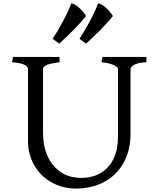

<svg xmlns="http://www.w3.org/2000/svg" viewBox="-20 -1079 916 1109"><path d="M661.5 -287.5V-682.8Q654 -697.5 629 -706.6Q604 -715.8 566 -719.5L571.5 -750H825.5V-719.5Q788 -718 764.2 -708.9Q740.5 -699.8 733.8 -682.8V-307.5Q733.8 -208.8 692.8 -137Q651.8 -65.2 580.4 -27.6Q509 10 420.2 10Q340 10 276.5 -26.2Q213 -62.5 177.4 -125.4Q141.8 -188.2 141.8 -264V-684.2Q135.8 -699.8 113 -708.1Q90.2 -716.5 50 -719.5L55.5 -750H324V-719.5Q281.2 -714.2 258.2 -707Q235.2 -699.8 228.5 -684.2V-308.5Q228.5 -237.5 254.1 -179Q279.8 -120.5 329.5 -86Q379.2 -51.5 449.2 -51.5Q516 -51.5 564 -81.2Q612 -111 636.8 -164Q661.5 -217 661.5 -287.5ZM477.2 -827 439.2 -855Q470.2 -902 500.2 -958.5Q530.2 -1015 546.2 -1059Q565.2 -1059 593.8 -1032.5Q622.2 -1006 632.2 -986Q571.2 -912 477.2 -827ZM322.2 -827 284.2 -855Q315.2 -902 345.2 -958.5Q375.2 -1015 391.2 -1059Q410.2 -1059 438.8 -1032.5Q467.2 -1006 477.2 -986Q416.2 -912 322.2 -827Z"/></svg>

Font: TMT Limkin
Style: Regular
Weight: 400
Designer: Gabriel Drozdov
Version: Version 1.000;Glyphs 3.1.2 (3151)